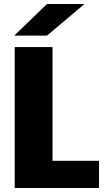

<svg xmlns="http://www.w3.org/2000/svg" viewBox="-20 -934 540 954"><path d="M53 0V-700H241V-135H472V0ZM213.5 -757H50.5L213.5 -914H399.5Z"/></svg>

Font: Trispace Thin ExtraBold
Style: Regular
Weight: 800
Version: Version 1.210